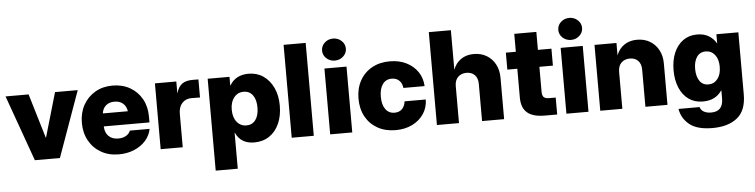

<svg xmlns="http://www.w3.org/2000/svg" viewBox="-52 -1015 5891 1498"><g transform="rotate(-5 2893.5 -266.0)"><path d="M567.4 -515.6 382.8 0H186.5L2 -515.6H182.6L286.6 -168H288.6L389.6 -515.6Z M844.2 11.7Q764.6 11.7 704.6 -22.9Q644.5 -57.6 610.8 -118.4Q577.1 -179.2 577.1 -257.8Q577.1 -336.4 610.8 -397.2Q644.5 -458 703.9 -492.7Q763.2 -527.3 839.8 -527.3Q917.5 -527.3 976.8 -493.4Q1036.1 -459.5 1069.6 -399.7Q1103 -339.8 1103 -261.7V-215.8H745.1Q746.6 -167.5 774.2 -139.6Q801.8 -111.8 850.6 -111.8Q886.2 -111.8 911.1 -126.5Q936 -141.1 944.8 -165.5H1099.6Q1089.8 -113.8 1054.2 -73.7Q1018.6 -33.7 964.1 -11Q909.7 11.7 844.2 11.7ZM746.6 -317.4H942.4Q937 -356.4 911.4 -378.7Q885.7 -400.9 844.2 -400.9Q803.2 -400.9 777.6 -378.7Q752 -356.4 746.6 -317.4Z M1171.9 0V-515.6H1339.4V-424.3H1340.3Q1354.5 -474.1 1384.5 -495.6Q1414.6 -517.1 1466.8 -517.1Q1480 -517.1 1491.2 -516.8Q1502.4 -516.6 1512.7 -516.6V-375Q1503.9 -375.5 1483.9 -375.7Q1463.9 -376 1445.8 -376Q1400.4 -376 1372.6 -345.7Q1344.7 -315.4 1344.7 -261.2V0Z M1585 204.1V-515.6H1755.9V-448.7H1758.3Q1804.7 -526.9 1906.2 -526.9Q1971.2 -526.9 2021 -492.7Q2070.8 -458.5 2099.1 -397.9Q2127.4 -337.4 2127.4 -258.8Q2127.4 -177.2 2099.9 -116.5Q2072.3 -55.7 2022.2 -22.2Q1972.2 11.2 1904.3 11.2Q1799.8 11.2 1759.8 -76.7H1757.8V204.1ZM1855.5 -126.5Q1900.9 -126.5 1926.8 -161.6Q1952.6 -196.8 1952.6 -258.8Q1952.6 -319.8 1926.8 -355Q1900.9 -390.1 1855.5 -390.1Q1809.1 -390.1 1780 -354.2Q1751 -318.4 1751 -258.8Q1751 -198.2 1780 -162.4Q1809.1 -126.5 1855.5 -126.5Z M2371.1 -727.5V0H2198.2V-727.5Z M2499.5 0V-515.6H2672.4V0ZM2586.4 -570.3Q2547.4 -570.3 2520.3 -595.5Q2493.2 -620.6 2493.2 -656.2Q2493.2 -692.4 2520.3 -717.5Q2547.4 -742.7 2586.4 -742.7Q2625 -742.7 2652.3 -717.5Q2679.7 -692.4 2679.7 -656.2Q2679.7 -620.6 2652.3 -595.5Q2625 -570.3 2586.4 -570.3Z M3011.7 11.7Q2931.6 11.7 2871.1 -22.2Q2810.5 -56.2 2777.1 -116.7Q2743.7 -177.2 2743.7 -257.8Q2743.7 -337.9 2777.3 -398.7Q2811 -459.5 2871.3 -493.4Q2931.6 -527.3 3011.7 -527.3Q3084 -527.3 3140.1 -499.8Q3196.3 -472.2 3229.7 -423.6Q3263.2 -375 3266.1 -311H3100.1Q3096.2 -347.7 3073.7 -369.4Q3051.3 -391.1 3015.1 -391.1Q2969.2 -391.1 2943.8 -355.5Q2918.5 -319.8 2918.5 -257.8Q2918.5 -195.8 2944.1 -160.2Q2969.7 -124.5 3015.1 -124.5Q3051.8 -124.5 3073.7 -146.5Q3095.7 -168.5 3100.1 -206.1H3266.1Q3265.1 -142.6 3232.2 -93.5Q3199.2 -44.4 3142.3 -16.4Q3085.4 11.7 3011.7 11.7Z M3508.3 -288.6V0H3335.4V-727.5H3508.3V-420.9H3509.8Q3527.8 -469.2 3569.1 -498Q3610.4 -526.9 3669.9 -526.9Q3726.1 -526.9 3769.3 -501.5Q3812.5 -476.1 3837.2 -430.4Q3861.8 -384.8 3861.8 -324.2V0H3689V-291Q3689 -335.9 3665 -360.8Q3641.1 -385.7 3600.1 -385.7Q3560.1 -385.7 3534.2 -360.8Q3508.3 -335.9 3508.3 -288.6Z M4277.3 -515.6V-382.8H4171.4V-186.5Q4171.4 -157.7 4183.6 -145.3Q4195.8 -132.8 4225.6 -132.8H4277.3V0H4181.2Q4087.9 0 4043.2 -38.3Q3998.5 -76.7 3998.5 -156.7V-382.8H3920.4V-515.6H3998.5V-656.2H4171.4V-515.6Z M4349.6 0V-515.6H4522.5V0ZM4436.5 -570.3Q4397.5 -570.3 4370.4 -595.5Q4343.3 -620.6 4343.3 -656.2Q4343.3 -692.4 4370.4 -717.5Q4397.5 -742.7 4436.5 -742.7Q4475.1 -742.7 4502.4 -717.5Q4529.8 -692.4 4529.8 -656.2Q4529.8 -620.6 4502.4 -595.5Q4475.1 -570.3 4436.5 -570.3Z M4787.6 -288.6V0H4614.7V-515.6H4786.6V-418L4787.6 -420.9Q4805.7 -469.2 4847.4 -498Q4889.2 -526.9 4948.2 -526.9Q5004.9 -526.9 5048.1 -501.5Q5091.3 -476.1 5116.2 -430.4Q5141.1 -384.8 5141.1 -324.2V0H4968.3V-291Q4968.3 -335.9 4944.1 -360.8Q4919.9 -385.7 4878.9 -385.7Q4839.4 -385.7 4813.5 -360.8Q4787.6 -335.9 4787.6 -288.6Z M5476.1 210.9Q5356 210.9 5295.9 162.1Q5235.8 113.3 5224.1 39.1H5389.2Q5395 62.5 5418 75.9Q5440.9 89.4 5476.1 89.4Q5569.8 89.4 5569.8 -12.7V-74.7H5567.4Q5543.5 -39.1 5506.8 -20.5Q5470.2 -2 5418.5 -2Q5355 -2 5308.8 -34.7Q5262.7 -67.4 5237.3 -126.2Q5211.9 -185.1 5211.9 -264.2Q5211.9 -343.3 5237.5 -402.3Q5263.2 -461.4 5309.3 -494.1Q5355.5 -526.9 5418 -526.9Q5473.1 -526.9 5510.3 -503.9Q5547.4 -481 5567.4 -445.3H5569.3V-515.6H5741.2V-29.8Q5741.2 96.7 5670.2 153.8Q5599.1 210.9 5476.1 210.9ZM5473.6 -130.9Q5518.1 -130.9 5545.7 -166Q5573.2 -201.2 5573.2 -260.7Q5573.2 -320.3 5545.7 -354.7Q5518.1 -389.2 5474.1 -389.2Q5428.7 -389.2 5404.5 -354Q5380.4 -318.8 5380.4 -260.7Q5380.4 -202.1 5404.5 -166.5Q5428.7 -130.9 5473.6 -130.9Z"/></g></svg>

Font: Inter Display Extra Bold
Style: Regular
Weight: 800
Designer: Rasmus Andersson
Foundry: rsms
Version: Version 4.000;git-4fc901f